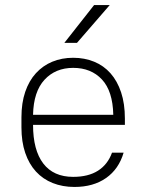

<svg xmlns="http://www.w3.org/2000/svg" viewBox="-20 -735 580 761"><path d="M275 6Q228 6 189 -9.5Q150 -25 122.5 -55Q95 -85 80 -129Q65 -173 65 -230V-270Q65 -327 80 -371Q95 -415 122.5 -445Q150 -475 187.5 -490.5Q225 -506 270 -506Q315 -506 353 -490.5Q391 -475 418 -444.5Q445 -414 460 -369Q475 -324 475 -265V-240H111Q111 -140 151.5 -87Q192 -34 270 -34Q330 -34 368.5 -58.5Q407 -83 424 -130H470Q451 -65 400.5 -29.5Q350 6 275 6ZM270 -466Q200 -466 156.5 -419Q113 -372 111 -280H429Q427 -374 384 -420Q341 -466 270 -466ZM353 -715H415L285 -565H235Z"/></svg>

Font: PT Root UI Light
Style: Regular
Weight: 300
Designer: Vitaly Kuzmin
Foundry: ParaType Ltd.
Version: Version 2.000G